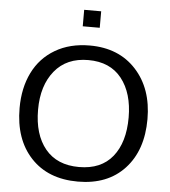

<svg xmlns="http://www.w3.org/2000/svg" viewBox="-60 -967 915 1032"><g transform="rotate(5 397.0 -450.5)"><path d="M352.1 -823.2V-912.1H443.8V-823.2ZM398.4 10.7Q237.3 10.7 144.8 -88.4Q52.2 -187.5 52.2 -356Q52.2 -464.8 93 -547.6Q133.8 -630.4 212.9 -677Q292 -723.6 399.4 -723.6Q556.2 -723.6 649.2 -622.3Q742.2 -521 742.2 -356Q742.2 -188 650.4 -88.6Q558.6 10.7 398.4 10.7ZM397.5 -67.9Q516.6 -67.9 578.6 -144.8Q640.6 -221.7 640.6 -356Q640.6 -487.3 578.4 -566.2Q516.1 -645 398.4 -645Q281.2 -645 216.6 -565.7Q151.9 -486.3 151.9 -356Q151.9 -222.2 215.3 -145Q278.8 -67.9 397.5 -67.9Z"/></g></svg>

Font: Muli
Style: Regular
Weight: 400
Designer: Vernon Adams
Foundry: newtypography
Version: Version 2; ttfautohint (v1.00rc1.6-4cba) -l 8 -r 50 -G 200 -